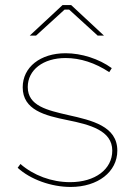

<svg xmlns="http://www.w3.org/2000/svg" viewBox="-20 -736 535 761"><path d="M392 -595 262 -716H228L98 -595H123L236 -698H254L367 -595ZM260 5C368 5 445 -55 445 -139C445 -236 344 -259 250 -280C168 -299 90 -316 90 -391C90 -459 151 -506 240 -506C298 -506 357 -487 413 -450L423 -466C372 -503 303 -525 240 -525C140 -525 70 -470 70 -390C70 -300 158 -278 247 -260C336 -242 425 -219 425 -139C425 -65 357 -14 258 -14C184 -14 113 -41 61 -86L50 -71C100 -25 183 5 260 5Z"/></svg>

Font: Fixel Text Thin
Style: Regular
Weight: 100
Width: 4
Designer: AlfaBravo + MacPaw
Foundry: Kyrylo Tkachov, Marchela Mozhyna, Serhii Makarenko, Maria Weinstein, Zakhar Kryvoshyya
Version: Version 1.211